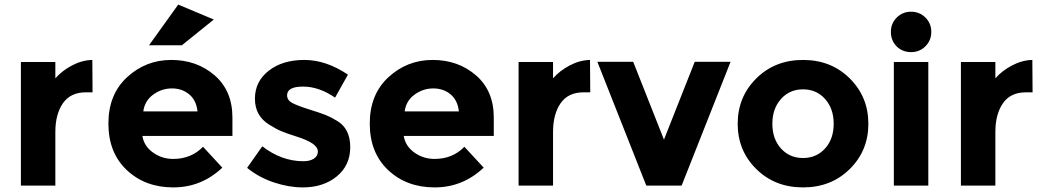

<svg xmlns="http://www.w3.org/2000/svg" viewBox="-20 -808 4544 836"><path d="M354 -406Q287 -406 254 -358.5Q221 -311 221 -233V0H71V-538H221V-467Q250 -500 293.5 -523Q337 -546 382 -547L383 -406Z M948 -78Q857 8 734.5 8Q612 8 532 -67.5Q452 -143 452 -270Q452 -397 533.5 -472Q615 -547 726 -547Q837 -547 914.5 -480Q992 -413 992 -296V-216H600Q607 -172 646 -144Q685 -116 734 -116Q813 -116 864 -169ZM604 -323H840Q835 -371 804 -397Q773 -423 728.5 -423Q684 -423 647 -396Q610 -369 604 -323ZM772 -611H629L756 -788L911 -723Z M1298 8Q1238 8 1173 -13.5Q1108 -35 1056 -77L1122 -171Q1206 -106 1301 -106Q1330 -106 1347 -117.5Q1364 -129 1364 -148Q1364 -167 1340.5 -183Q1317 -199 1272.5 -213Q1228 -227 1204.5 -237Q1181 -247 1151 -266Q1090 -304 1090 -378.5Q1090 -453 1150 -500Q1210 -547 1305 -547Q1400 -547 1495 -483L1439 -383Q1369 -431 1299.5 -431Q1230 -431 1230 -393Q1230 -372 1252 -360Q1274 -348 1325 -332Q1376 -316 1397.5 -307.5Q1419 -299 1449 -281Q1505 -247 1505 -167.5Q1505 -88 1446.5 -40Q1388 8 1298 8Z M2086 -78Q1995 8 1872.5 8Q1750 8 1670 -67.5Q1590 -143 1590 -270Q1590 -397 1671.5 -472Q1753 -547 1864 -547Q1975 -547 2052.5 -480Q2130 -413 2130 -296V-216H1738Q1745 -172 1784 -144Q1823 -116 1872 -116Q1951 -116 2002 -169ZM1742 -323H1978Q1973 -371 1942 -397Q1911 -423 1866.5 -423Q1822 -423 1785 -396Q1748 -369 1742 -323Z M2521 -406Q2454 -406 2421 -358.5Q2388 -311 2388 -233V0H2238V-538H2388V-467Q2417 -500 2460.5 -523Q2504 -546 2549 -547L2550 -406Z M2794 0 2581 -539H2737L2871 -200L3005 -539H3161L2948 0Z M3343 -269Q3343 -203 3380.5 -161.5Q3418 -120 3476.5 -120Q3535 -120 3572.5 -161.5Q3610 -203 3610 -269Q3610 -335 3572.5 -377Q3535 -419 3476.5 -419Q3418 -419 3380.5 -377Q3343 -335 3343 -269ZM3761 -269Q3761 -152 3680 -72Q3599 8 3476.5 8Q3354 8 3273 -72Q3192 -152 3192 -269Q3192 -386 3273 -466.5Q3354 -547 3476.5 -547Q3599 -547 3680 -466.5Q3761 -386 3761 -269Z M4022 0H3872V-538H4022ZM3884 -606Q3859 -632 3859 -669Q3859 -706 3884.5 -731.5Q3910 -757 3947 -757Q3984 -757 4009.5 -731.5Q4035 -706 4035 -669Q4035 -632 4009.5 -606.5Q3984 -581 3947 -581Q3910 -581 3884 -606Z M4447 -406Q4380 -406 4347 -358.5Q4314 -311 4314 -233V0H4164V-538H4314V-467Q4343 -500 4386.5 -523Q4430 -546 4475 -547L4476 -406Z"/></svg>

Font: Montserrat_am3
Style: Bold
Weight: 700
Designer: Julieta Ulanovsky
Foundry: Julieta Ulanovsky. Armenina letters added by Vahan Hovhannisyan
Version: Version 2.001